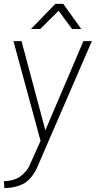

<svg xmlns="http://www.w3.org/2000/svg" viewBox="-36 -714 523 999"><path d="M67 206Q83 195 98 177.5Q113 160 120 142L175 19L34 -500H76L200 -36L398 -500H442L157 158Q133 211 93 238Q51 263 -13 265L-16 229Q36 227 67 206ZM252 -694H293L387 -563H339L269 -658L173 -563H125Z"/></svg>

Font: Bellota Text Light
Style: Italic
Weight: 300
Italic angle: -7.5°
Designer: Kemie Guaida
Foundry: Kemie Guaida
Version: Version 4.001